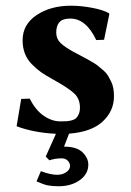

<svg xmlns="http://www.w3.org/2000/svg" viewBox="-20 -459 459 672"><path d="M54.2 -112.8 38.1 -17.1C78.1 -2.1 124 6.7 175.8 9.3L140.1 88.9L152.8 102.1C165.9 97.5 180.2 95.2 195.8 95.2C204.6 95.2 211.7 97.9 217 103.3C222.4 108.6 225.1 114.9 225.1 122.1C225.1 130.5 220.6 137.8 211.7 143.8C202.7 149.8 192.2 152.8 180.2 152.8C164.9 152.8 145.8 148.6 123 140.1L107.9 175.8C123.9 182.9 136.8 187.6 146.7 189.7C156.7 191.8 169.4 192.9 185.1 192.9C214.7 192.9 239.4 185.7 259.3 171.4C279.1 157.1 289.1 139 289.1 117.2C289.1 101.6 282.3 87.2 268.8 74C255.3 60.8 233.7 54.2 204.1 54.2L221.7 8.8C273.8 4.9 313 -9.3 339.4 -33.7C365.7 -58.1 378.9 -87.6 378.9 -122.1C378.9 -131.8 378.2 -141 376.7 -149.7C375.2 -158.3 372.6 -166.3 368.9 -173.8C365.2 -181.3 361.6 -188 358.2 -193.8C354.7 -199.7 349.6 -205.7 342.8 -211.9L325.2 -226.6C321 -230.5 314.2 -235.2 304.9 -240.7C295.7 -246.3 288.6 -250.3 283.7 -252.9L259.8 -265.6L236.8 -277.8C217 -288.6 202 -298.8 191.9 -308.6C181.8 -318.4 176.8 -330.6 176.8 -345.2C176.8 -360.5 180.4 -372.5 187.7 -381.1C195.1 -389.7 207.8 -394 226.1 -394C262.9 -394 293.1 -369 316.9 -318.8L344.2 -319.8L362.8 -410.2L360.8 -413.1C347.5 -420.6 328.1 -426.8 302.7 -431.6C277.3 -436.5 252.4 -439 228 -439C180.8 -439 140.9 -428.1 108.2 -406.2C75.4 -384.4 59.1 -355 59.1 -317.9C59.1 -300.9 61.8 -285.6 67.1 -271.7C72.5 -257.9 80.5 -245.5 91.1 -234.6C101.6 -223.7 112.6 -214.2 124 -206.1C133.8 -199.2 147.5 -190.9 165 -181.2C202.8 -160.3 228 -143.6 240.7 -131.1C253.4 -118.6 259.8 -102.5 259.8 -83C259.8 -73.9 258.5 -66.2 255.9 -60.1C253.3 -53.9 250.2 -49.1 246.6 -45.7C243 -42.2 237.9 -39.6 231.2 -37.8C224.5 -36.1 218.4 -35 212.9 -34.7C207.4 -34.3 200 -34.2 190.9 -34.2C171.7 -34.2 152.6 -40.6 133.5 -53.5C114.5 -66.3 98 -86.4 84 -113.8Z"/></svg>

Font: Linux Biolinum G
Style: Bold
Weight: 700
Designer: Philipp H. Poll
Foundry: Philipp H. Poll
Version: Version 1.1.0